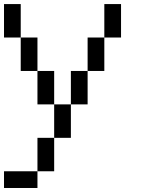

<svg xmlns="http://www.w3.org/2000/svg" viewBox="-20 -937 707 957"><path d="M0 0V-83.3H166.7V0ZM0 -750V-916.7H83.3V-750ZM166.7 -83.3V-250H250V-83.3ZM166.7 -416.7V-583.3H250V-416.7ZM166.7 -583.3H83.3V-750H166.7ZM333.3 -416.7V-250H250V-416.7ZM333.3 -583.3H416.7V-416.7H333.3ZM500 -583.3H416.7V-750H500ZM500 -750V-916.7H583.3V-750Z"/></svg>

Font: Galmuri11 Regular
Style: Regular
Weight: 400
Designer: Minseo Lee (Quiple)
Version: Version 2.356;hotconv 1.1.0;makeotfexe 2.6.0 DEVELOPMENT